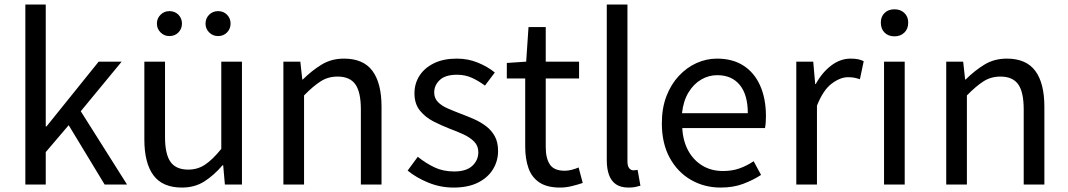

<svg xmlns="http://www.w3.org/2000/svg" viewBox="-20 -816 4722 849"><path d="M92.1 0V-796H182.3V-256.8H185.5L416.3 -543.4H518L337.1 -324.1L541.8 0H442.7L283.7 -262.4L182.3 -143.4V0Z M784.7 13.4Q698.6 13.4 658.5 -40.9Q618.3 -95.1 618.3 -199.3V-543.4H709.7V-210.3Q709.7 -134.6 733.9 -100.3Q758.2 -66 812.3 -66Q853.9 -66 887 -88.1Q920 -110.1 958.5 -157.6V-543.4H1049.9V0H974.4L966.9 -85.3H964.1Q926.1 -40.9 883.5 -13.7Q840.9 13.4 784.7 13.4ZM728.9 -656.5Q705.9 -656.5 689.9 -672.7Q673.8 -688.9 673.8 -711.7Q673.8 -734.8 689.9 -750.8Q705.9 -766.8 728.9 -766.8Q753.5 -766.8 769.1 -750.8Q784.6 -734.8 784.6 -711.7Q784.6 -688.9 769.1 -672.7Q753.5 -656.5 728.9 -656.5ZM944.5 -656.5Q920.9 -656.5 904.8 -672.7Q888.8 -688.9 888.8 -711.7Q888.8 -734.8 904.8 -750.8Q920.9 -766.8 944.5 -766.8Q968.4 -766.8 984 -750.8Q999.6 -734.8 999.6 -711.7Q999.6 -688.9 984 -672.7Q968.4 -656.5 944.5 -656.5Z M1233.1 0V-543.4H1308L1316.7 -464.5H1319.1Q1357.8 -503.1 1401.3 -529.9Q1444.9 -556.8 1501.1 -556.8Q1586.8 -556.8 1627 -502.4Q1667.1 -448 1667.1 -344.1V0H1575.7V-332.4Q1575.7 -408.5 1551.5 -442.9Q1527.3 -477.4 1472.5 -477.4Q1430.9 -477.4 1398 -456.4Q1365.2 -435.5 1324.5 -394V0Z M1985.1 13.4Q1927.6 13.4 1874.3 -8.3Q1821 -30 1782.5 -61.7L1827.4 -122.7Q1862.7 -94.3 1901 -76.1Q1939.2 -57.8 1987.9 -57.8Q2041.8 -57.8 2068.4 -82.6Q2095.1 -107.5 2095.1 -143.1Q2095.1 -171.1 2076.7 -189.8Q2058.2 -208.5 2029.5 -221.7Q2000.7 -235 1970.5 -246Q1932.9 -260.6 1896.6 -279.1Q1860.4 -297.7 1836.5 -327.5Q1812.7 -357.2 1812.7 -403Q1812.7 -446.6 1835 -481.3Q1857.3 -516 1899.2 -536.4Q1941.1 -556.8 1999.8 -556.8Q2050.3 -556.8 2093.6 -538.8Q2136.9 -520.9 2168 -495.4L2124.4 -437.5Q2096.4 -458.3 2066.6 -471.9Q2036.8 -485.5 2000.9 -485.5Q1949.2 -485.5 1924.6 -462.2Q1900 -438.9 1900 -407.3Q1900 -381.8 1916.4 -365Q1932.7 -348.2 1959.8 -336.5Q1987 -324.7 2017.2 -313.1Q2047.2 -301.9 2076.5 -289Q2105.7 -276.1 2129.5 -257.9Q2153.4 -239.8 2167.9 -213.5Q2182.4 -187.2 2182.4 -148.2Q2182.4 -104.1 2159.7 -67.1Q2137 -30.1 2093.3 -8.4Q2049.7 13.4 1985.1 13.4Z M2456.5 13.4Q2398.9 13.4 2365 -9.3Q2331.2 -32 2316.8 -72.8Q2302.4 -113.5 2302.4 -167.7V-469H2221.1V-537.6L2306.7 -543.4L2317 -696.2H2393.2V-543.4H2540.6V-469H2393.2V-165.4Q2393.2 -116 2411.6 -88.5Q2429.9 -61 2477.4 -61Q2492 -61 2509.1 -65.4Q2526.1 -69.8 2538.5 -75.6L2556.8 -7Q2534.2 0.6 2508.2 7Q2482.2 13.4 2456.5 13.4Z M2759.3 13.4Q2725.1 13.4 2703.9 -0.9Q2682.8 -15.3 2672.9 -42.6Q2663.1 -69.9 2663.1 -108.1V-796H2754.5V-102.1Q2754.5 -81.5 2762.3 -72.2Q2770 -62.9 2780 -62.9Q2783.8 -62.9 2787.8 -63.4Q2791.8 -63.9 2799.4 -64.9L2811.9 5.1Q2802.1 8 2789.9 10.7Q2777.7 13.4 2759.3 13.4Z M3166.7 13.4Q3094.5 13.4 3035.4 -20.6Q2976.3 -54.6 2941.4 -118.2Q2906.6 -181.9 2906.6 -271Q2906.6 -337.5 2926.6 -390.1Q2946.7 -442.7 2981.5 -480.1Q3016.4 -517.6 3060 -537.2Q3103.6 -556.8 3150.4 -556.8Q3219.6 -556.8 3267.8 -525.7Q3316 -494.5 3341.4 -437.1Q3366.9 -379.7 3366.9 -301.7Q3366.9 -287.4 3365.9 -274.1Q3365 -260.7 3362.6 -249.7H2996.9Q3000 -192.4 3023.3 -149.8Q3046.7 -107.2 3086.1 -83.5Q3125.4 -59.8 3177.3 -59.8Q3216.8 -59.8 3249.5 -71.2Q3282.1 -82.7 3312.5 -103.1L3345.3 -42.5Q3309.8 -19.4 3266 -3Q3222.2 13.4 3166.7 13.4ZM2995.7 -315.5H3286.7Q3286.7 -397.1 3251.2 -440.3Q3215.8 -483.6 3151.5 -483.6Q3113.5 -483.6 3080.1 -463.9Q3046.7 -444.3 3024.2 -406.9Q3001.7 -369.6 2995.7 -315.5Z M3501.1 0V-543.4H3576L3584.7 -444.4H3587.1Q3615.4 -495.9 3655.6 -526.3Q3695.7 -556.8 3741.2 -556.8Q3759.9 -556.8 3773.2 -554.2Q3786.6 -551.6 3799.2 -545.4L3782.4 -465.6Q3768.2 -470.2 3757.3 -472.4Q3746.3 -474.6 3729.2 -474.6Q3695.7 -474.6 3657.9 -446.4Q3620 -418.2 3592.5 -348.8V0Z M3889.1 0V-543.4H3980.5V0ZM3935.4 -655.3Q3908.1 -655.3 3891.5 -671.8Q3874.9 -688.2 3874.9 -716.2Q3874.9 -742.6 3891.5 -758.7Q3908.1 -774.9 3935.4 -774.9Q3961.7 -774.9 3978.9 -758.7Q3996 -742.6 3996 -716.2Q3996 -688.2 3978.9 -671.8Q3961.7 -655.3 3935.4 -655.3Z M4164.1 0V-543.4H4239L4247.7 -464.5H4250.1Q4288.8 -503.1 4332.3 -529.9Q4375.9 -556.8 4432.1 -556.8Q4517.8 -556.8 4558 -502.4Q4598.1 -448 4598.1 -344.1V0H4506.7V-332.4Q4506.7 -408.5 4482.5 -442.9Q4458.3 -477.4 4403.5 -477.4Q4361.9 -477.4 4329 -456.4Q4296.2 -435.5 4255.5 -394V0Z"/></svg>

Font: Noto Sans SC Thin
Style: Regular
Weight: 100
Designer: Ryoko NISHIZUKA 西塚涼子 (kana, bopomofo & ideographs); Paul D. Hunt (Latin, Greek & Cyrillic); Sandoll Communications 산돌커뮤니
Foundry: Adobe
Version: Version 2.004-H2;hotconv 1.0.118;makeotfexe 2.5.65603